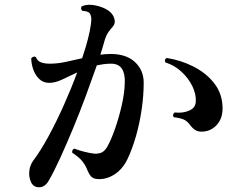

<svg xmlns="http://www.w3.org/2000/svg" viewBox="-20 -778 1040 811"><path d="M110 -11Q101 -33 104 -57Q107 -81 120 -99Q151 -140 184.5 -201.5Q218 -263 249.5 -333.5Q281 -404 306 -472Q272 -456 242.5 -442Q213 -428 188 -428Q162 -428 145 -445Q128 -462 120 -486Q112 -510 112 -532Q116 -537 122 -538.5Q128 -540 132 -536Q138 -520 153.5 -514.5Q169 -509 190 -509Q223 -509 257.5 -516.5Q292 -524 327 -532Q357 -621 364 -676Q367 -695 365 -706Q363 -717 358 -723Q353 -728 344 -730Q335 -732 328 -732Q323 -737 322.5 -742.5Q322 -748 326 -752Q352 -762 384 -755Q416 -748 437 -734Q457 -720 463 -699.5Q469 -679 456 -665Q445 -653 437 -641Q429 -629 424 -614Q420 -600 415 -583Q410 -566 404 -547Q425 -550 448 -550Q514 -550 550.5 -515.5Q587 -481 587 -429Q587 -375 578.5 -316.5Q570 -258 554.5 -203.5Q539 -149 518 -105Q497 -62 461.5 -40Q426 -18 388 -22Q373 -24 365 -32.5Q357 -41 350 -57Q342 -79 328 -96.5Q314 -114 285 -133Q284 -139 286.5 -144Q289 -149 295 -150Q312 -143 336 -137Q360 -131 379 -129Q394 -128 407.5 -133Q421 -138 433 -158Q449 -186 465.5 -233Q482 -280 494 -332Q506 -384 507 -427Q509 -466 495 -487.5Q481 -509 449 -509Q433 -509 418 -507Q403 -505 389 -502Q368 -442 342.5 -373Q317 -304 289 -236.5Q261 -169 234.5 -111Q208 -53 186 -15Q170 13 145 13Q120 13 110 -11ZM836 -222Q818 -221 806 -228Q794 -235 782 -251Q772 -265 758.5 -272Q745 -279 714 -283Q710 -288 711.5 -294Q713 -300 718 -303Q751 -299 778.5 -310.5Q806 -322 807 -349Q809 -380 792.5 -414Q776 -448 746 -475.5Q716 -503 679 -514Q672 -528 685 -533Q743 -524 796 -497.5Q849 -471 883.5 -428Q918 -385 920 -327Q922 -281 897.5 -252.5Q873 -224 836 -222Z"/></svg>

Font: Zen Old Mincho
Style: Bold
Weight: 700
Designer: Yoshimichi Ohira
Foundry: Positype
Version: Version 1.500